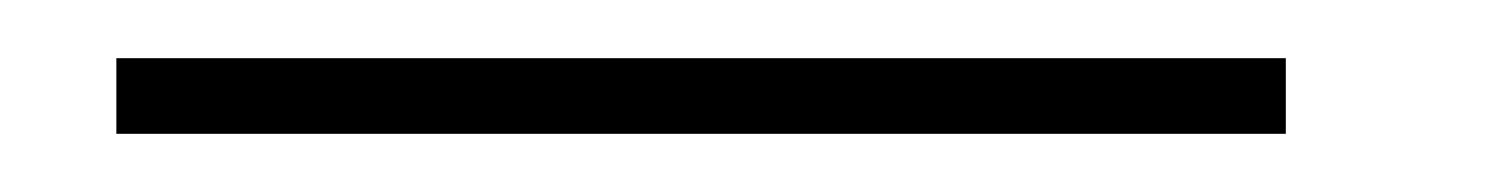

<svg xmlns="http://www.w3.org/2000/svg" viewBox="-20 -46 517 66"><path d="M20 0V-26H422V0Z"/></svg>

Font: Darker Grotesque Light Light
Style: Regular
Weight: 300
Version: Version 1.000;gftools[0.9.28]